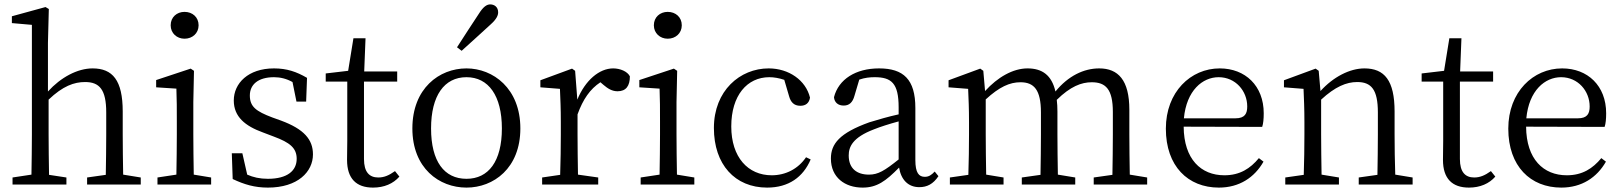

<svg xmlns="http://www.w3.org/2000/svg" viewBox="-20 -839 7376 873"><path d="M540 -45C539 -100 538 -176 538 -228V-332C538 -474 492 -528 401 -528C332 -528 256 -487 198 -423V-644L202 -798L187 -807L34 -765V-734L125 -726V-228C125 -177 124 -100 123 -45L37 -32V0H282V-32L203 -44C202 -100 201 -177 201 -228V-386C266 -448 317 -466 367 -466C432 -466 463 -432 463 -328V-228C463 -176 462 -100 461 -44L376 -32V0H620V-32Z M819 -663C855 -663 883 -688 883 -724C883 -761 855 -785 819 -785C784 -785 756 -761 756 -724C756 -688 784 -663 819 -663ZM861 -45C860 -100 859 -177 859 -228V-375L862 -517L847 -527L690 -475V-442L782 -436C784 -386 784 -346 784 -284V-228C784 -177 783 -100 782 -45L696 -32V0H940V-32Z M1218 -305C1144 -333 1116 -354 1116 -405C1116 -454 1153 -488 1226 -488C1255 -488 1283 -481 1310 -466L1328 -377H1372L1376 -485C1328 -513 1284 -528 1226 -528C1108 -528 1043 -460 1043 -382C1043 -308 1095 -266 1175 -237L1225 -218C1298 -191 1329 -166 1329 -117C1329 -63 1287 -26 1198 -26C1161 -26 1131 -33 1104 -45L1082 -142H1034L1038 -25C1091 0 1138 14 1198 14C1334 14 1403 -58 1403 -137C1403 -204 1363 -252 1257 -291Z M1776 -61C1748 -41 1726 -32 1700 -32C1659 -32 1635 -57 1635 -116V-468H1786V-514H1636L1642 -665H1587L1563 -517L1461 -505V-468H1559V-199C1559 -160 1558 -137 1558 -112C1558 -27 1600 14 1676 14C1727 14 1768 -4 1796 -36Z M2101 14C2224 14 2346 -74 2346 -255C2346 -437 2222 -528 2101 -528C1977 -528 1855 -437 1855 -255C1855 -74 1977 14 2101 14ZM2101 -26C2000 -26 1940 -105 1940 -255C1940 -404 2000 -488 2101 -488C2201 -488 2262 -404 2262 -255C2262 -105 2201 -26 2101 -26ZM2058 -624 2079 -608C2125 -649 2168 -689 2211 -728C2239 -753 2245 -770 2245 -783C2245 -807 2228 -819 2209 -819C2193 -819 2177 -808 2157 -776C2125 -727 2091 -676 2058 -624Z M2595 -517 2581 -527 2437 -474V-442L2526 -435C2528 -388 2530 -347 2530 -283V-228C2530 -177 2529 -100 2527 -44L2445 -32V0H2700V-32L2608 -45C2607 -101 2606 -177 2606 -228V-319C2631 -388 2663 -434 2710 -465L2724 -453C2744 -436 2763 -424 2788 -424C2827 -424 2844 -449 2844 -492C2833 -514 2800 -528 2768 -528C2705 -528 2641 -474 2605 -386Z M3016 -663C3052 -663 3080 -688 3080 -724C3080 -761 3052 -785 3016 -785C2981 -785 2953 -761 2953 -724C2953 -688 2981 -663 3016 -663ZM3058 -45C3057 -100 3056 -177 3056 -228V-375L3059 -517L3044 -527L2887 -475V-442L2979 -436C2981 -386 2981 -346 2981 -284V-228C2981 -177 2980 -100 2979 -45L2893 -32V0H3137V-32Z M3645 -124C3609 -71 3552 -42 3489 -42C3381 -42 3305 -124 3305 -264C3305 -405 3377 -488 3478 -488C3499 -488 3522 -484 3546 -476L3568 -401C3575 -376 3589 -358 3619 -358C3643 -358 3659 -370 3663 -395C3644 -474 3567 -528 3475 -528C3345 -528 3226 -427 3226 -257C3226 -91 3322 14 3468 14C3566 14 3632 -34 3666 -114Z M4066 -114C4002 -63 3973 -45 3931 -45C3877 -45 3839 -72 3839 -132C3839 -172 3857 -214 3954 -251C3981 -262 4025 -276 4066 -287ZM4230 -59C4215 -43 4203 -35 4185 -35C4158 -35 4142 -53 4142 -111V-348C4142 -478 4088 -528 3977 -528C3871 -528 3793 -479 3772 -397C3774 -373 3791 -359 3816 -359C3842 -359 3857 -374 3865 -403L3887 -477C3913 -486 3936 -488 3957 -488C4033 -488 4066 -461 4066 -351V-319C4020 -309 3972 -295 3933 -283C3797 -234 3758 -185 3758 -118C3758 -32 3822 14 3902 14C3967 14 4007 -15 4068 -77C4077 -22 4109 12 4160 12C4195 12 4223 -2 4247 -38Z M5117 -45C5116 -100 5115 -176 5115 -228V-340C5115 -475 5064 -528 4978 -528C4908 -528 4837 -494 4779 -423C4762 -497 4719 -528 4652 -528C4586 -528 4516 -488 4459 -425L4451 -517L4437 -527L4293 -474V-442L4382 -435C4384 -389 4386 -347 4386 -283V-228C4386 -177 4385 -100 4383 -44L4299 -32V0H4543V-32L4464 -45C4463 -100 4462 -177 4462 -228V-387C4524 -444 4571 -465 4620 -465C4682 -465 4713 -430 4713 -328V-228C4713 -176 4712 -99 4711 -44L4626 -32V0H4869V-32L4790 -45C4789 -100 4788 -176 4788 -228V-332C4788 -351 4787 -369 4785 -385C4847 -446 4897 -465 4944 -465C5007 -465 5040 -434 5040 -330V-228C5040 -176 5039 -100 5038 -44L4953 -32V0H5196V-32Z M5363 -301C5375 -428 5448 -488 5521 -488C5598 -488 5651 -425 5651 -355C5651 -323 5641 -301 5597 -301ZM5719 -262C5724 -277 5726 -298 5726 -324C5726 -449 5642 -528 5526 -528C5394 -528 5281 -421 5281 -254C5281 -83 5382 14 5522 14C5615 14 5684 -32 5725 -104L5704 -120C5665 -73 5618 -42 5547 -42C5441 -42 5363 -115 5362 -263Z M6324 -45C6322 -100 6321 -176 6321 -228V-332C6321 -473 6275 -528 6184 -528C6117 -528 6042 -489 5984 -425L5976 -517L5962 -527L5818 -474V-442L5907 -435C5909 -388 5911 -346 5911 -283V-228C5911 -177 5910 -100 5908 -44L5824 -32V0H6068V-32L5989 -45C5988 -100 5987 -177 5987 -228V-386C6051 -445 6102 -466 6151 -466C6215 -466 6245 -432 6245 -328V-228C6245 -176 6244 -99 6243 -44L6158 -32V0H6403V-32Z M6759 -61C6731 -41 6709 -32 6683 -32C6642 -32 6618 -57 6618 -116V-468H6769V-514H6619L6625 -665H6570L6546 -517L6444 -505V-468H6542V-199C6542 -160 6541 -137 6541 -112C6541 -27 6583 14 6659 14C6710 14 6751 -4 6779 -36Z M6920 -301C6932 -428 7005 -488 7078 -488C7155 -488 7208 -425 7208 -355C7208 -323 7198 -301 7154 -301ZM7276 -262C7281 -277 7283 -298 7283 -324C7283 -449 7199 -528 7083 -528C6951 -528 6838 -421 6838 -254C6838 -83 6939 14 7079 14C7172 14 7241 -32 7282 -104L7261 -120C7222 -73 7175 -42 7104 -42C6998 -42 6920 -115 6919 -263Z"/></svg>

Font: Source Han Serif K
Style: Regular
Weight: 400
Designer: Ryoko NISHIZUKA 西塚涼子 (kana & ideographs); Frank Grießhammer (Latin, Greek & Cyrillic); Wenlong ZHANG 张文龙 (bopomofo); San
Foundry: Adobe Systems Incorporated
Version: Version 1.001;PS 1.001;hotconv 16.6.54;makeotf.lib2.5.65590